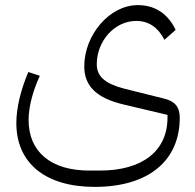

<svg xmlns="http://www.w3.org/2000/svg" viewBox="-20 -492 762 752"><path d="M351 240C560 240 684 139 684 -31C684 -73 665 -96 622 -106L466 -145C392 -164 359 -193 359 -240C359 -331 428 -410 514 -410C562 -410 599 -385 624 -336L668 -375C639 -436 589 -472 520 -472C408 -472 310 -354 310 -232C310 -155 358 -108 463 -83L636 -42V-31C636 99 538 176 372 176H329C180 176 92 103 92 -22C92 -74 109 -137 136 -195L91 -210C62 -142 44 -71 44 -10C44 147 158 240 351 240Z"/></svg>

Font: IBM Plex Arabic Light
Style: Regular
Weight: 300
Designer: Mike Abbink, Paul van der Laan, Pieter van Rosmalen, Wael Morcos, Khajak Apelian
Foundry: Bold Monday
Version: Version 1.0